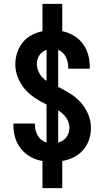

<svg xmlns="http://www.w3.org/2000/svg" viewBox="-20 -863 540 990"><path d="M199 107V-33Q167 -38 138 -54Q109 -70 88.5 -95.5Q68 -121 58.5 -152.5Q49 -184 49 -216V-226H160V-221Q160 -206 163.5 -191.5Q167 -177 174.5 -164Q182 -151 194 -141.5Q206 -132 220 -128V-324Q189 -339 159.5 -358.5Q130 -378 107.5 -404.5Q85 -431 72 -464Q59 -497 59 -532Q59 -562 68.5 -591Q78 -620 96.5 -643.5Q115 -667 142 -681.5Q169 -696 199 -702V-843H301V-702Q332 -696 360 -679.5Q388 -663 407 -637.5Q426 -612 434.5 -581Q443 -550 443 -519V-509H332V-514Q332 -528 329 -542Q326 -556 320 -568.5Q314 -581 303.5 -591Q293 -601 280 -606V-415Q312 -399 342.5 -380Q373 -361 397 -334Q421 -307 435 -273Q449 -239 449 -203Q449 -172 439 -142.5Q429 -113 408.5 -89.5Q388 -66 360 -52Q332 -38 301 -33V107ZM220 -446V-606Q209 -602 199 -594.5Q189 -587 182.5 -577Q176 -567 173 -555.5Q170 -544 170 -532Q170 -519 174 -506.5Q178 -494 184.5 -482.5Q191 -471 200 -462Q209 -453 220 -446ZM280 -128Q292 -131 303.5 -138Q315 -145 322.5 -155.5Q330 -166 334 -178.5Q338 -191 338 -204Q338 -218 333.5 -231.5Q329 -245 321 -256.5Q313 -268 302.5 -277.5Q292 -287 280 -294Z"/></svg>

Font: Iosevka Custom
Style: Bold
Weight: 700
Monospace: yes
Designer: Belleve Invis
Foundry: Belleve Invis
Version: Version 30.3.3; ttfautohint (v1.8.3)